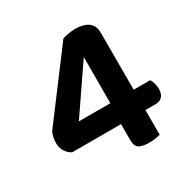

<svg xmlns="http://www.w3.org/2000/svg" viewBox="-149 -771 895 912"><g transform="rotate(-30 299.0 -314.5)"><path d="M44.9 -273.8 309 -625.3Q324.3 -630.2 344.4 -633.4Q364.5 -636.7 380.3 -636.7Q404.7 -636.7 426.7 -629.9Q448.7 -623 462.4 -606.4Q476.2 -589.8 476.2 -559.1V-247.2H566.8Q572 -239 576.9 -224.2Q581.9 -209.5 581.9 -192.7Q581.9 -163.7 568.5 -149.8Q555.2 -135.8 532.6 -135.8H476.2V-0.1Q467.9 1.6 450.6 4.8Q433.2 8 416.1 8Q380.8 8 361.5 -2.6Q342.3 -13.3 342.3 -49.6V-135.8H74.9Q56.3 -145.1 43.1 -164.7Q29.8 -184.4 29.8 -212.2Q29.8 -227.6 33.3 -244.3Q36.8 -261 44.9 -273.8ZM348 -247.2 348.6 -496.5H345.8L175.5 -247.2Z"/></g></svg>

Font: Baloo Bhaina 2
Style: Regular
Weight: 400
Designer: Yesha Goshar, Manish Minz, Shuchita Grover and Ek Type
Foundry: Ek Type
Version: Version 1.700